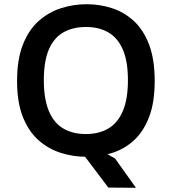

<svg xmlns="http://www.w3.org/2000/svg" viewBox="-20 -732 815 911"><path d="M494 158 383 11V-11L473 -10L526 20L625 159ZM391 12Q328 12 269 -6.5Q210 -25 163 -66.5Q116 -108 88.5 -177Q61 -246 61 -348Q61 -450 88.5 -520Q116 -590 163 -632Q210 -674 269 -693Q328 -712 391 -712Q454 -712 512 -693Q570 -674 615.5 -632Q661 -590 687.5 -520Q714 -450 714 -348Q714 -246 687.5 -177Q661 -108 616 -66.5Q571 -25 512.5 -6.5Q454 12 391 12ZM387 -96Q450 -96 494.5 -122.5Q539 -149 563 -205.5Q587 -262 587 -351Q587 -441 563 -496.5Q539 -552 494.5 -578Q450 -604 388 -604Q325 -604 280 -578Q235 -552 211.5 -496.5Q188 -441 188 -352Q188 -263 211.5 -206Q235 -149 280 -122.5Q325 -96 387 -96Z"/></svg>

Font: AR One Sans SemiBold
Style: Regular
Weight: 600
Designer: Niteesh Yadav
Foundry: Niteesh Yadav
Version: Version 1.001;gftools[0.9.33]